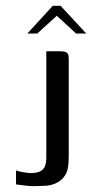

<svg xmlns="http://www.w3.org/2000/svg" viewBox="-20 -636 334 659"><path d="M216 -149Q216 -130 216 -103.5Q216 -77 213 -60Q210 -42 199 -28Q188 -14 169.5 -6Q151 2 126 2Q112 3 97.5 3Q83 3 67.5 1Q52 -1 35 -3V-51Q42 -48 59 -45Q76 -42 86 -42Q114 -42 126.5 -54Q139 -66 139 -93V-460H188Q202 -460 208 -456Q214 -452 215 -445Q216 -438 216 -427ZM74 -521 161 -616H188L276 -521H241L175 -582L108 -521Z"/></svg>

Font: Genos Thin
Style: Regular
Weight: 400
Version: Version 1.010